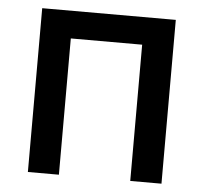

<svg xmlns="http://www.w3.org/2000/svg" viewBox="-44 -591 676 637"><g transform="rotate(5 293.5 -272.5)"><path d="M71.4 0V-545.5H516.3V0H412.3V-453.8H174.7V0Z"/></g></svg>

Font: Cannonade Med
Style: Regular
Weight: 500
Designer: Rasmus Andersson
Foundry: rsms
Version: Version 3.012;git-f93a4a705